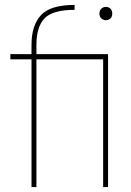

<svg xmlns="http://www.w3.org/2000/svg" viewBox="-20 -760 534 780"><path d="M108 0V-578Q108 -657 146.5 -698.5Q185 -740 283 -740V-720Q194 -720 161 -685.5Q128 -651 128 -578V0ZM410 -678Q400 -678 392 -685Q384 -692 384 -705Q384 -718 392 -725Q400 -732 410 -732Q421 -732 428.5 -725Q436 -718 436 -705Q436 -692 428.5 -685Q421 -678 410 -678ZM22 -540H419V0H399V-519H22Z"/></svg>

Font: Poppins Variable
Style: Regular
Weight: 100
Designer: Jonny Pinhorn
Foundry: Indian Type Foundry
Version: Version 6.000